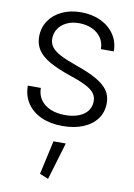

<svg xmlns="http://www.w3.org/2000/svg" viewBox="-107 -747 796 1143"><g transform="rotate(10 291.5 -175.5)"><path d="M51.6 -195.9Q51.6 -134.9 81.9 -89.7Q112.3 -44.5 167.1 -19.7Q221.9 5 294.8 5Q366.9 5 420.3 -17.1Q473.7 -39.3 503.1 -79.9Q532.5 -120.4 532.5 -175.3Q532.5 -217.3 510.9 -249.5Q489.3 -281.6 441.5 -309.3Q393.7 -336.9 314.2 -364.4Q252.1 -386.2 215.2 -405.6Q178.2 -425 162 -446.8Q145.8 -468.6 145.8 -495.9Q145.8 -530.9 163.8 -557.6Q181.8 -584.3 213.8 -599.6Q245.8 -615 286.9 -615Q333.1 -615 368 -598.7Q402.8 -582.4 422.5 -553.4Q442.1 -524.3 442.1 -485.4H520.2Q520.2 -542.9 490.4 -587.1Q460.6 -631.2 408.5 -656.2Q356.4 -681.1 288.7 -681.1Q223.9 -681.1 173.9 -657.4Q123.8 -633.7 95.4 -591.6Q67 -549.4 67 -494.7Q67 -450 89.4 -415.7Q111.8 -381.3 161.3 -353Q210.7 -324.7 292 -297.2Q352 -277.5 387.4 -259.1Q422.8 -240.8 438.3 -220.3Q453.8 -199.9 453.8 -172.9Q453.8 -121.5 411.9 -91.6Q370.1 -61.8 299.2 -61.8Q248.4 -61.8 210.3 -78.1Q172.2 -94.4 151.2 -124.7Q130.1 -154.9 130.1 -195.9ZM259.4 104.2 214.1 308.5 266.4 329.8 333.9 104.2Z"/></g></svg>

Font: Estedad VF
Style: Regular
Weight: 100
Designer: Amin Abedi
Version: Version 7.3